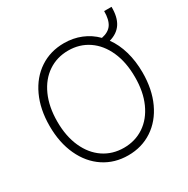

<svg xmlns="http://www.w3.org/2000/svg" viewBox="-172 -914 1057 1078"><g transform="rotate(-30 356.5 -375.0)"><path d="M587.9 -599.6Q622.1 -552.7 640.1 -490Q658.2 -427.2 658.2 -353.5Q658.2 -245.1 620.1 -162.8Q582 -80.6 513.7 -35.4Q445.3 9.8 357.4 9.8Q269 9.8 200.7 -35.4Q132.3 -80.6 94 -163.1Q55.7 -245.6 55.7 -353.5Q55.7 -461.9 94 -544.2Q132.3 -626.5 200.7 -671.6Q269 -716.8 357.4 -716.8Q416.5 -716.8 467.5 -696Q518.6 -675.3 557.6 -635.7Q604 -645 623.8 -674.6Q643.6 -704.1 643.6 -759.8H691.4Q692.4 -693.8 667 -654.3Q641.6 -614.7 587.9 -599.6ZM357.4 -668.9Q284.2 -668.9 227.1 -630.6Q169.9 -592.3 137.7 -520.8Q105.5 -449.2 105.5 -353.5Q105.5 -258.3 137.5 -187.3Q169.4 -116.2 226.6 -77.6Q283.7 -39.1 357.4 -39.1Q430.7 -39.1 487.8 -77.4Q544.9 -115.7 576.9 -187Q608.9 -258.3 608.4 -353.5Q608.4 -449.2 576.4 -520.5Q544.4 -591.8 487.5 -630.4Q430.7 -668.9 357.4 -668.9Z"/></g></svg>

Font: Pretendard GOV ExtraLight
Style: Regular
Weight: 200
Designer: Base glyphs from Inter by Rasmus Andersson; Hangeul glyphs from Noto Sans CJK(Source Han Sans) by Jang Soo-young and Kan
Foundry: Kil Hyung-jin
Version: Version 1.309